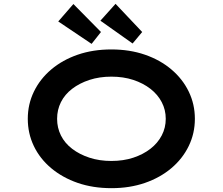

<svg xmlns="http://www.w3.org/2000/svg" viewBox="-20 -972 1162 1002"><path d="M562 10Q465 10 385.5 -17.5Q306 -45 247 -94.5Q188 -144 156.5 -210Q125 -276 125 -352Q125 -428 157 -494Q189 -560 247.5 -609.5Q306 -659 385.5 -686.5Q465 -714 561 -714Q657 -714 736.5 -686.5Q816 -659 874.5 -609.5Q933 -560 965 -494Q997 -428 997 -352Q997 -276 965 -210Q933 -144 874.5 -94.5Q816 -45 736.5 -17.5Q657 10 562 10ZM561 -132Q624 -132 675.5 -149Q727 -166 765 -195.5Q803 -225 824 -265Q845 -305 845 -352Q845 -399 824 -439Q803 -479 765 -508.5Q727 -538 675.5 -555Q624 -572 561 -572Q499 -572 447 -555Q395 -538 356.5 -508.5Q318 -479 298 -439Q278 -399 278 -352Q278 -305 298 -265Q318 -225 356.5 -195.5Q395 -166 447 -149Q499 -132 561 -132ZM672 -745 504 -864 583 -952 722 -805ZM458 -743 284 -860 363 -951 507 -805Z"/></svg>

Font: Lexend Zetta SemiBold
Style: Regular
Weight: 600
Designer: Bonnie Shaver-Troup, Thomas Jockin
Foundry: Lexend
Version: Version 1.007